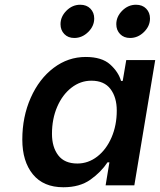

<svg xmlns="http://www.w3.org/2000/svg" viewBox="-20 -781 674 809"><path d="M74 -193Q74 -289 109.5 -369Q145 -449 206 -495Q267 -541 341 -541Q409 -541 444 -509.5Q479 -478 490 -440H497L512 -528H634L546 0H425L441 -97H433Q406 -56 361 -24Q316 8 247 8Q163 8 118.5 -46.5Q74 -101 74 -193ZM472 -315Q472 -371 445.5 -406Q419 -441 365 -441Q319 -441 281 -411.5Q243 -382 221 -331Q199 -280 199 -217Q199 -161 225.5 -126.5Q252 -92 306 -92Q352 -92 390 -121.5Q428 -151 450 -202Q472 -253 472 -315ZM470 -679Q470 -711 495 -736Q520 -761 553 -761Q580 -761 596 -744.5Q612 -728 612 -703Q612 -671 586.5 -646Q561 -621 528 -621Q502 -621 486 -637.5Q470 -654 470 -679ZM235 -679Q235 -711 260 -736Q285 -761 318 -761Q345 -761 361 -744.5Q377 -728 377 -703Q377 -671 351.5 -646Q326 -621 293 -621Q267 -621 251 -637.5Q235 -654 235 -679Z"/></svg>

Font: Be Vietnam SemiBold
Style: Italic
Weight: 600
Italic angle: -9.556°
Designer: Gabriel Lam
Foundry: TypeRant
Version: Version 3.000